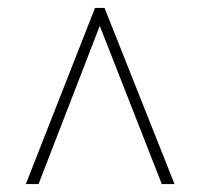

<svg xmlns="http://www.w3.org/2000/svg" viewBox="-20 -734 505 483"><path d="M45 -271 219 -714H243L419 -271H387L231 -669L77 -271Z"/></svg>

Font: Noto Serif Condensed Thin
Style: Regular
Weight: 100
Width: 3
Designer: Monotype Design Team
Foundry: Monotype Imaging Inc.
Version: Version 2.013; ttfautohint (v1.8.4.7-5d5b)